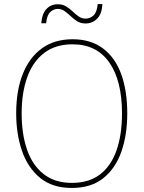

<svg xmlns="http://www.w3.org/2000/svg" viewBox="-20 -919 710 949"><path d="M609 -358Q609 -254 580.5 -171Q552 -88 491.5 -39Q431 10 335 10Q239 10 178.5 -39.5Q118 -89 89 -172.5Q60 -256 60 -359Q60 -471 92.5 -553Q125 -635 187 -680Q249 -725 339 -725Q428 -725 488.5 -680Q549 -635 579 -553Q609 -471 609 -358ZM87 -359Q87 -256 114 -178.5Q141 -101 196.5 -58Q252 -15 335 -15Q420 -15 474.5 -57Q529 -99 556 -176Q583 -253 583 -358Q583 -521 520 -610.5Q457 -700 339 -700Q254 -700 198 -657Q142 -614 114.5 -537Q87 -460 87 -359ZM184 -804Q188 -852 210 -875Q232 -898 266 -898Q289 -898 306.5 -887.5Q324 -877 339 -862.5Q354 -848 369 -837.5Q384 -827 403 -827Q425 -827 442 -842.5Q459 -858 463 -899H486Q484 -851 460.5 -827Q437 -803 403 -803Q379 -803 361.5 -814Q344 -825 329.5 -839Q315 -853 299.5 -864Q284 -875 265 -875Q246 -875 229 -860Q212 -845 208 -804Z"/></svg>

Font: Noto Sans Bengali SemiCondensed Thin
Style: Regular
Weight: 100
Width: 4
Designer: Joana Ranito - Universal Thirst; Jelle Bosma - Monotype Design Team
Foundry: Universal Thirst ehf.
Version: Version 3.000; ttfautohint (v1.8.4.7-5d5b)